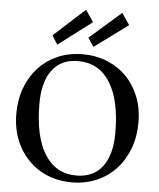

<svg xmlns="http://www.w3.org/2000/svg" viewBox="-63 -1024 903 1093"><g transform="rotate(5 388.5 -477.0)"><path d="M388 16Q286 16 207.5 -30.5Q129 -77 84.5 -159Q40 -241 40 -347Q40 -428 65.5 -495.5Q91 -563 137.5 -612.5Q184 -662 247.5 -689Q311 -716 388 -716Q464 -716 528.5 -689.5Q593 -663 639.5 -615Q686 -567 711.5 -501.5Q737 -436 737 -357Q737 -275 711.5 -207Q686 -139 639.5 -89Q593 -39 528.5 -11.5Q464 16 388 16ZM411 -25Q507 -25 559 -92.5Q611 -160 611 -286Q611 -474 547 -574.5Q483 -675 365 -675Q269 -675 217.5 -607.5Q166 -540 166 -415Q166 -227 229.5 -126Q293 -25 411 -25ZM238 -758 206 -808 384 -970 430 -903ZM444 -763 411 -813 591 -970 636 -904Z"/></g></svg>

Font: Wittgenstein Medium
Style: Regular
Weight: 500
Designer: Jörg Drees
Foundry: Jörg Drees
Version: Version 1.500